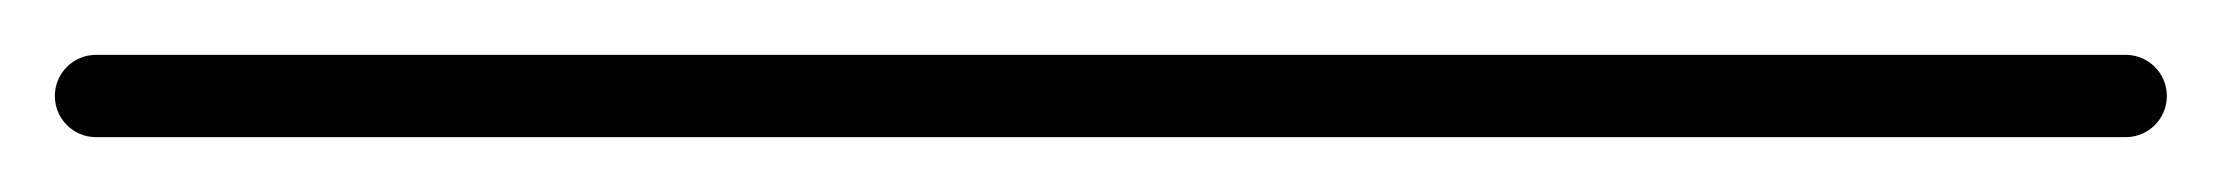

<svg xmlns="http://www.w3.org/2000/svg" viewBox="-35 -35 810 70"><path d="M0 -15C-8.3 -15 -15 -8.3 -15 0C-15 8.3 -8.3 15 0 15C246.7 15 493.3 15 740 15C748.3 15 755 8.3 755 0C755 -8.3 748.3 -15 740 -15C493.3 -15 246.7 -15 0 -15Z"/></svg>

Font: FRB American Cursive Just Baseline
Style: Italic
Weight: 400
Italic angle: -25°
Version: Version 2.0;Modular Font Editor K font №1